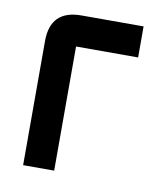

<svg xmlns="http://www.w3.org/2000/svg" viewBox="-63 -541 516 595"><g transform="rotate(10 195.5 -244.0)"><path d="M146.5 -488.3H341.8V-390.6H146.5V0H48.8V-390.6Q48.8 -488.3 146.5 -488.3Z"/></g></svg>

Font: BabelStone Runic
Style: Regular
Weight: 400
Designer: Andrew West
Foundry: BabelStone
Version: Version 7.004 November 9, 2023